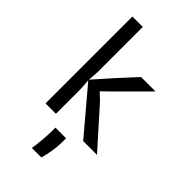

<svg xmlns="http://www.w3.org/2000/svg" viewBox="-307 -866 1215 1215"><g transform="rotate(45 300.0 -259.0)"><path d="M341.5 -254 568.5 0H445L196 -294.5L201 -219V0H108V-777.5H201V-372L196 -300.5L311 -430L417.5 -545.5H546.5L347 -346L296.5 -296.5ZM246 260.5Q251.5 231 256 179.8Q260.5 128.5 260.5 93.5V64H356V99.5Q356 138.5 348.5 183.5Q341 228.5 331 260.5Z"/></g></svg>

Font: SplineSansMono30
Style: Regular
Weight: 400
Designer: Eben Sorkin, Mirko Velimirovic
Foundry: Sorkin Type
Version: Version 1.000